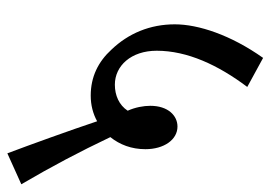

<svg xmlns="http://www.w3.org/2000/svg" viewBox="-124 -552 718 509"><g transform="rotate(90 234.5 -298.0)"><path d="M234 -180C259 -180 282 -186 302 -197C325 -128 365 -17 387 41L469 4C421 -78 383 -150 344 -232C364 -257 376 -288 376 -325C376 -374 351 -410 316 -410C287 -410 261 -385 261 -338C261 -320 265 -298 274 -278C259 -255 233 -244 205 -244C155 -244 115 -287 115 -355C115 -436 153 -518 211 -595L134 -637C73 -551 45 -465 45 -403C45 -337 69 -280 112 -235C144 -200 184 -180 234 -180Z"/></g></svg>

Font: Noto Serif Devanagari Condensed
Style: Regular
Weight: 400
Width: 3
Designer: Universal Thirst, Indian Type Foundry and the Monotype Design Team
Foundry: Monotype Imaging Inc.
Version: Version 2.004